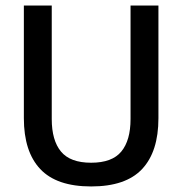

<svg xmlns="http://www.w3.org/2000/svg" viewBox="-20 -659 657 692"><path d="M308.5 13Q184 13 125 -49.8Q66 -112.5 66 -233V-639H166.5V-230Q166.5 -153 199.8 -112.8Q233 -72.5 308.5 -72.5Q384 -72.5 417.2 -112.8Q450.5 -153 450.5 -230V-639H551V-233Q551 -112.5 492.2 -49.8Q433.5 13 308.5 13Z"/></svg>

Font: Anek Latin Medium
Style: Regular
Weight: 500
Designer: Yesha Goshar
Foundry: Ek Type
Version: Version 1.003